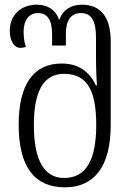

<svg xmlns="http://www.w3.org/2000/svg" viewBox="-20 -791 574 822"><path d="M258 11C382 11 454 -76 454 -256V-613C454 -711 417 -771 330 -771C289 -771 250 -752 235 -708H232C218 -752 179 -771 138 -771C67 -771 22 -724 22 -660C22 -611 44 -586 66 -586C75 -586 84 -588 91 -590C87 -601 81 -623 81 -654C81 -706 105 -735 143 -735C182 -735 203 -707 203 -644V-596H262V-644C262 -704 283 -735 327 -735C374 -735 391 -698 391 -629V-528C391 -498 393 -459 395 -425H391C364 -482 319 -519 244 -519C125 -519 60 -432 60 -257C60 -76 128 11 258 11ZM254 -29C169 -29 125 -106 125 -255C125 -395 163 -475 255 -475C359 -475 392 -393 392 -256C392 -110 351 -29 254 -29Z"/></svg>

Font: Noto Serif Georgian SemiCondensed Light
Style: Regular
Weight: 300
Width: 4
Designer: Monotype Design Team, Akaki Razmadze
Foundry: Google LLC
Version: Version 2.003